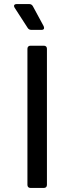

<svg xmlns="http://www.w3.org/2000/svg" viewBox="-20 -925 300 945"><path d="M115 -15V-685Q115 -692 119 -696Q123 -700 130 -700H196Q203 -700 207 -696Q211 -692 211 -685V-15Q211 -8 207 -4Q203 0 196 0H130Q123 0 119 -4Q115 -8 115 -15ZM197 -788Q197 -778 185 -778H134Q122 -778 116 -788L52 -887Q49 -892 49 -896Q49 -900 52.5 -902.5Q56 -905 62 -905H124Q136 -905 142 -894L195 -796Z"/></svg>

Font: Barlow_Medium_SS
Style: Regular
Weight: 500
Designer: Jeremy Tribby
Foundry: Jeremy Tribby
Version: Version 1.101 August 23, 2024